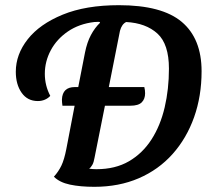

<svg xmlns="http://www.w3.org/2000/svg" viewBox="-20 -699 830 741"><path d="M344 22Q290 22 250 13.5Q210 5 188 -17Q206 -37 217 -60Q228 -83 236 -124L268 -291H221Q220 -296 219.5 -303.5Q219 -311 219 -315Q221 -363 269 -363H282L308 -496Q316 -536 331 -564Q346 -592 366 -611L365 -614Q362 -615 355.5 -614.5Q349 -614 344 -614Q285 -607 242 -577.5Q199 -548 176 -505Q153 -462 153 -414Q153 -369 174 -329Q166 -320 153.5 -314.5Q141 -309 126 -309Q86 -309 63.5 -341Q41 -373 41 -422Q41 -489 87 -547.5Q133 -606 222 -642.5Q311 -679 439 -679Q605 -679 681.5 -614.5Q758 -550 758 -424Q758 -328 729 -246.5Q700 -165 646 -104.5Q592 -44 515.5 -11Q439 22 344 22ZM352 -46Q425 -46 477.5 -76.5Q530 -107 564.5 -160.5Q599 -214 615.5 -284.5Q632 -355 632 -434Q632 -529 587.5 -569.5Q543 -610 467 -614Q450 -606 443 -580L400 -363H537Q540 -351 540 -339Q540 -317 527 -304Q514 -291 483 -291H385L345 -91Q342 -73 336.5 -63Q331 -53 324 -48Q331 -47 338 -46.5Q345 -46 352 -46Z"/></svg>

Font: Sansita Swashed
Style: Regular
Weight: 400
Designer: Pablo Cosgaya
Foundry: Omnibus-Type
Version: Version 1.003; ttfautohint (v1.8.3)